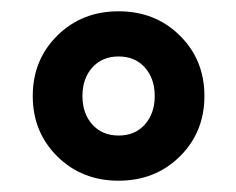

<svg xmlns="http://www.w3.org/2000/svg" viewBox="-20 -706 418 340"><path d="M298.5 -429Q255 -386 190 -386Q125 -386 81.5 -429Q38 -472 38 -536Q38 -600 81.5 -643Q125 -686 190 -686Q255 -686 298.5 -643Q342 -600 342 -536Q342 -472 298.5 -429ZM143.5 -485.5Q161 -466 190 -466Q219 -466 236.5 -485.5Q254 -505 254 -536Q254 -567 236.5 -586.5Q219 -606 190 -606Q161 -606 143.5 -586.5Q126 -567 126 -536Q126 -505 143.5 -485.5Z"/></svg>

Font: Assistant ExtraBold
Style: Regular
Weight: 800
Designer: Hebrew By Ben Nathan, Latin by Paul Hunt
Version: Version 2.001;PS 002.001;hotconv 1.0.88;makeotf.lib2.5.64775